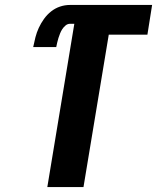

<svg xmlns="http://www.w3.org/2000/svg" viewBox="-20 -755 640 775"><path d="M171 0 280 -659H263Q253 -659 245 -652.5Q237 -646 231.5 -637.5Q226 -629 222.5 -620Q219 -611 216 -602Q213 -593 211 -583.5Q209 -574 207 -565H114Q118 -585 123 -604.5Q128 -624 136.5 -642.5Q145 -661 157.5 -678.5Q170 -696 186.5 -709Q203 -722 222.5 -728.5Q242 -735 262 -735H594L575 -615H419L317 0Z"/></svg>

Font: Iosevka Aile Heavy Oblique
Style: Regular
Weight: 900
Italic angle: -9°
Designer: Belleve Invis
Foundry: Belleve Invis
Version: Version 31.1.0; ttfautohint (v1.8.4)